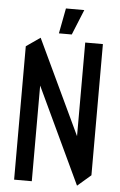

<svg xmlns="http://www.w3.org/2000/svg" viewBox="-59 -909 593 952"><g transform="rotate(5 238.0 -433.0)"><path d="M48 0V-664L117 -712H118L340 -242V-708H428V-55L362 2H361L136 -476V0ZM206 -742 230 -868H321V-867L270 -742Z"/></g></svg>

Font: Foldit Thin
Style: Regular
Weight: 400
Version: Version 1.003